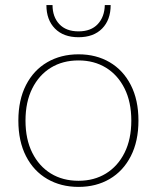

<svg xmlns="http://www.w3.org/2000/svg" viewBox="-20 -723 615 753"><path d="M288 -510Q357 -510 410 -479Q463 -448 493 -389.5Q523 -331 523 -250Q523 -169 493 -110.5Q463 -52 410 -21Q357 10 288 10Q219 10 165.5 -21Q112 -52 82 -110.5Q52 -169 52 -250Q52 -331 82 -389.5Q112 -448 165.5 -479Q219 -510 288 -510ZM288 -486Q226 -486 179.5 -457.5Q133 -429 106.5 -376Q80 -323 80 -250Q80 -177 106.5 -124Q133 -71 179.5 -42.5Q226 -14 288 -14Q349 -14 395.5 -42.5Q442 -71 468.5 -124Q495 -177 495 -250Q495 -323 468.5 -376Q442 -429 395.5 -457.5Q349 -486 288 -486ZM414 -703Q414 -645 380.5 -611Q347 -577 288 -577Q229 -577 195.5 -611Q162 -645 162 -703H186Q186 -657 212.5 -628.5Q239 -600 288 -600Q337 -600 363.5 -628.5Q390 -657 391 -703Z"/></svg>

Font: Work Sans ExtraLight
Style: Regular
Weight: 200
Designer: Wei Huang
Foundry: Wei Huang
Version: Version 2.010; ttfautohint (v1.8.3)